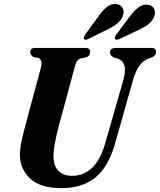

<svg xmlns="http://www.w3.org/2000/svg" viewBox="-20 -943 810 973"><path d="M515.5 -224.5 605.5 -539Q618.5 -586 609.8 -612.5Q601 -639 573.5 -647L557.5 -651Q537 -661.5 537.5 -677.5Q537.5 -686.5 544.2 -693.2Q551 -700 564 -700H749Q770.5 -700 770.5 -679.5Q770.5 -668.5 764.8 -662.2Q759 -656 747.5 -651L734 -647Q707.5 -637 687.8 -611.5Q668 -586 653.5 -535L564 -219.5Q530 -96.5 462.8 -43Q395.5 10.5 292 10.5Q183.5 10.5 131.8 -39Q80 -88.5 81 -161.5Q81 -190.5 90.5 -234Q100 -277.5 110 -313L187.5 -601Q192 -618.5 188.8 -631.8Q185.5 -645 176 -649L149 -654.5Q140.5 -660.5 137 -665.2Q133.5 -670 133.5 -679Q133.5 -687.5 139.2 -693.8Q145 -700 155 -700H414Q437 -700 437 -680Q436.5 -672 432.5 -664.5Q428.5 -657 417.5 -652.5L388 -647Q375.5 -642.5 369.2 -631.5Q363 -620.5 357 -597L280.5 -314Q251.5 -205 251 -157Q250 -104 275.5 -78Q301 -52 345.5 -52Q402 -52 445.5 -91.2Q489 -130.5 515.5 -224.5ZM478.5 -859.5Q499.5 -890 521.5 -907.5Q543.5 -925 568 -922.5Q591 -920.5 600.8 -903.8Q610.5 -887 603.5 -865.5Q595.5 -841.5 575.5 -825Q555.5 -808.5 526.5 -794.5L428 -746Q413 -737.5 406 -745.5Q403 -750 405.2 -755.8Q407.5 -761.5 412 -768.5ZM637.5 -859Q660 -889 682.5 -905.8Q705 -922.5 729 -919Q751.5 -916.5 760.5 -899Q769.5 -881.5 761.5 -860.5Q753 -836.5 732.5 -820.5Q712 -804.5 683 -791.5L584.5 -745Q568.5 -737 563 -746Q560 -750.5 562.5 -756.2Q565 -762 569.5 -768.5Z"/></svg>

Font: Fraunces 144pt S050
Style: Bold Italic
Weight: 700
Italic angle: -16°
Version: Version 1.000; ttfautohint (v1.8.3)